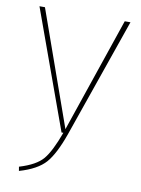

<svg xmlns="http://www.w3.org/2000/svg" viewBox="-82 -575 608 827"><g transform="rotate(10 222.0 -162.0)"><path d="M421 -519 240 1Q208 92 173 132Q138 172 59 195L56 177Q129 155 158.5 120Q188 85 219 0H211L23 -519H47L225 -17L396 -519Z"/></g></svg>

Font: FiraGO Thin
Style: Regular
Weight: 100
Designer: bBox Type
Foundry: bBox Type GmbH
Version: Version 1.001;PS 001.001;hotconv 1.0.88;makeotf.lib2.5.64775